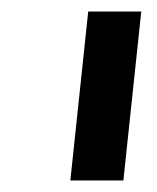

<svg xmlns="http://www.w3.org/2000/svg" viewBox="-20 -720 272 333"><path d="M102 -407 133 -700H225L194 -407Z"/></svg>

Font: MuseoModerno
Style: Italic
Weight: 400
Italic angle: -9°
Designer: Pablo Cosgaya, Héctor Gatti, Marcela Romero, and the Authors of The MuseoModerno Project.
Foundry: Omnibus-Type Team
Version: Version 1.003